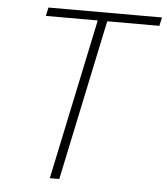

<svg xmlns="http://www.w3.org/2000/svg" viewBox="-52 -760 702 807"><g transform="rotate(5 299.5 -357.0)"><path d="M188 0H228L371 -678H591L599 -714H120L112 -678H331Z"/></g></svg>

Font: Noto Sans ExtraLight
Style: Italic
Weight: 200
Italic angle: -12°
Designer: Monotype Design Team
Foundry: Monotype Imaging Inc.
Version: Version 2.013